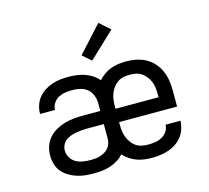

<svg xmlns="http://www.w3.org/2000/svg" viewBox="-109 -894 1119 1030"><g transform="rotate(-15 450.0 -379.0)"><path d="M289 8Q265 8 241.5 5.5Q218 3 195 -4.5Q172 -12 151.5 -24.5Q131 -37 116 -55Q101 -73 94 -96.5Q87 -120 87 -144Q87 -170 95 -195.5Q103 -221 120.5 -241Q138 -261 161 -274Q184 -287 209 -294.5Q234 -302 260.5 -304.5Q287 -307 313 -307H409V-351Q409 -373 400.5 -394.5Q392 -416 375 -430Q358 -444 336 -449Q314 -454 292 -454Q272 -454 252.5 -451Q233 -448 216 -439Q199 -430 187.5 -413Q176 -396 176 -376V-375H93V-378Q93 -401 100.5 -423.5Q108 -446 123 -464.5Q138 -483 158 -495.5Q178 -508 200 -515.5Q222 -523 245.5 -525.5Q269 -528 292 -528Q315 -528 337.5 -525Q360 -522 381.5 -514.5Q403 -507 422 -494.5Q441 -482 455 -465Q469 -481 487 -494Q505 -507 525.5 -514.5Q546 -522 567.5 -525Q589 -528 611 -528Q639 -528 666.5 -522.5Q694 -517 718.5 -504Q743 -491 762 -470Q781 -449 792.5 -423.5Q804 -398 808.5 -370.5Q813 -343 813 -315V-223H491V-205Q491 -188 493.5 -170.5Q496 -153 502.5 -137Q509 -121 519.5 -106.5Q530 -92 544.5 -82.5Q559 -73 576.5 -69.5Q594 -66 611 -66Q631 -66 650.5 -69Q670 -72 687.5 -81.5Q705 -91 716.5 -108Q728 -125 728 -145H811Q810 -121 802.5 -98.5Q795 -76 780.5 -57.5Q766 -39 746 -26Q726 -13 703.5 -5.5Q681 2 658 5Q635 8 611 8Q590 8 568.5 5Q547 2 527 -5.5Q507 -13 489.5 -25Q472 -37 457 -53Q442 -35 422 -23Q402 -11 380 -4Q358 3 335 5.5Q312 8 289 8ZM491 -297H730V-315Q730 -332 728 -349.5Q726 -367 719.5 -383Q713 -399 702.5 -413Q692 -427 677.5 -437Q663 -447 645.5 -450.5Q628 -454 611 -454Q593 -454 576 -450.5Q559 -447 544.5 -437Q530 -427 519.5 -413Q509 -399 502.5 -383Q496 -367 493.5 -349.5Q491 -332 491 -315ZM289 -66Q303 -66 317 -67Q331 -68 344.5 -72.5Q358 -77 370 -84Q382 -91 391 -101.5Q400 -112 404.5 -126Q409 -140 409 -154V-234H313Q298 -234 282.5 -232.5Q267 -231 251.5 -228Q236 -225 221.5 -219.5Q207 -214 195 -204.5Q183 -195 176.5 -180.5Q170 -166 170 -151Q170 -130 181 -111.5Q192 -93 209.5 -83Q227 -73 248 -69.5Q269 -66 289 -66ZM437 -579 389 -621 521 -766 580 -714Z"/></g></svg>

Font: Iosevka Etoile
Style: Regular
Weight: 400
Designer: Belleve Invis
Foundry: Belleve Invis
Version: Version 33.2.4